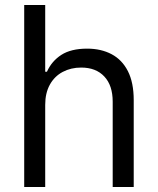

<svg xmlns="http://www.w3.org/2000/svg" viewBox="-20 -747 631 767"><path d="M160.6 -328.1V0H76.7V-727.1H160.6V-460.4H167.5Q186.5 -502.9 225.1 -527.8Q263.7 -552.7 328.1 -552.7Q383.8 -552.7 425.8 -530.5Q467.8 -508.3 491 -462.6Q514.2 -417 514.2 -346.7V0H430.2V-340.8Q430.2 -405.8 396.7 -441.4Q363.3 -477.1 304.2 -477.1Q263.2 -477.1 230.5 -459.7Q197.8 -442.4 179.2 -408.9Q160.6 -375.5 160.6 -328.1Z"/></svg>

Font: Sahel VF Regular
Style: Regular
Weight: 400
Foundry: Saber Rastikerdar (saber.rastikerdar@gmail.com)
Version: Version 3.4.0